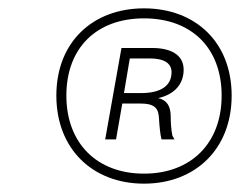

<svg xmlns="http://www.w3.org/2000/svg" viewBox="-20 -784 575 460"><path d="M345 -669H271L232 -450H258L273 -536H315C351 -536 360 -525 361 -499C362 -481 364 -461 367 -450H398L393 -459C390 -473 389 -492 389 -504C389 -530 380 -544 359 -549C396 -557 420 -581 420 -617C420 -654 387 -669 345 -669ZM115 -555C115 -427 202 -344 325 -344C448 -344 535 -427 535 -555C535 -683 448 -764 325 -764C202 -764 115 -683 115 -555ZM139 -555C139 -670 212 -740 325 -740C438 -740 511 -670 511 -555C511 -441 438 -368 325 -368C212 -368 139 -441 139 -555ZM277 -561 291 -644H339C374 -644 391 -632 391 -611C391 -579 366 -561 318 -561Z"/></svg>

Font: Nacelle UltraLight
Style: Italic
Weight: 200
Italic angle: -12°
Designer: Sora Sagano
Foundry: Sora Sagano
Version: Version 1.000;FEAKit 1.0